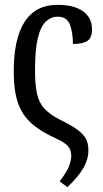

<svg xmlns="http://www.w3.org/2000/svg" viewBox="-20 -566 427 795"><path d="M37 -265Q36 -404 81.5 -475Q127 -546 218 -546Q286 -546 323.5 -519.5Q361 -493 361 -444Q361 -410 342.5 -397Q324 -384 282 -384Q282 -431 269.5 -464Q257 -497 219 -497Q192 -497 170.5 -477.5Q149 -458 137 -410Q125 -362 125 -277Q125 -216 133 -178.5Q141 -141 164 -116Q187 -91 231 -69Q274 -48 299 -30Q324 -12 335 7.5Q346 27 346 56Q346 93 326 128.5Q306 164 259 209L227 185Q256 147 265.5 123Q275 99 275 79Q275 52 259 36.5Q243 21 211 7Q147 -22 109 -56.5Q71 -91 54 -141Q37 -191 37 -265Z"/></svg>

Font: Noto Serif ExtraCondensed
Style: Regular
Weight: 400
Width: 2
Designer: Monotype Design Team
Foundry: Monotype Imaging Inc.
Version: Version 2.015